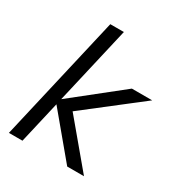

<svg xmlns="http://www.w3.org/2000/svg" viewBox="-174 -861 920 981"><g transform="rotate(30 286.0 -370.0)"><path d="M21 0 192 -740H272L101 0ZM365 0 144 -265 452 -510H572L227 -242L222 -289L464 0Z"/></g></svg>

Font: Instrument Sans
Style: Italic
Weight: 400
Italic angle: -13°
Designer: Rodrigo Fuenzalida
Foundry: fragTYPE
Version: Version 1.000;gftools[0.9.28]